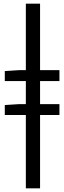

<svg xmlns="http://www.w3.org/2000/svg" viewBox="-20 -770 349 1040"><path d="M6 -331V-385L83 -390H120V-750H197V-390H302V-331H197V-206H302V-147H197V250H120V-147H6V-201L83 -206H120V-331Z"/></svg>

Font: TT Toshiba Sans Medium
Style: Regular
Weight: 500
Designer: Paul D. Hunt
Foundry: Toshiba Corporation
Version: Version 2.020;PS 2.000;hotconv 1.0.86;makeotf.lib2.5.63406